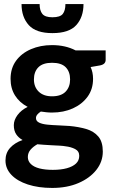

<svg xmlns="http://www.w3.org/2000/svg" viewBox="-20 -744 554 945"><path d="M236 -522Q269 -522 298 -515.5Q327 -509 352 -496H500V-449Q500 -439 493.5 -432Q487 -425 472 -422L426 -414Q438 -388 438 -356Q438 -305 411 -268Q384 -231 338.5 -210.5Q293 -190 236 -190Q222 -190 208 -191.5Q194 -193 181 -195Q170 -188 163.5 -180Q157 -172 157 -163Q157 -148 172.5 -140.5Q188 -133 213.5 -130.5Q239 -128 267.5 -127Q296 -126 322 -124Q367 -120 404.5 -109Q442 -98 464 -72Q486 -46 486 2Q486 52 454 92.5Q422 133 366 157Q310 181 237 181Q169 181 117 164Q65 147 36 116.5Q7 86 7 46Q7 9 29.5 -16Q52 -41 91 -55Q71 -66 59.5 -83.5Q48 -101 48 -128Q48 -153 66 -177.5Q84 -202 116 -218Q76 -239 54 -274Q32 -309 32 -356Q32 -408 59 -445Q86 -482 132.5 -502Q179 -522 236 -522ZM370 23Q370 0 349.5 -10.5Q329 -21 302 -24Q292 -26 274.5 -27Q257 -28 235.5 -29Q214 -30 195 -31.5Q176 -33 164 -34Q144 -23 130.5 -7.5Q117 8 117 29Q117 49 132 63.5Q147 78 174.5 85Q202 92 240 92Q280 92 309 84Q338 76 354 61Q370 46 370 23ZM236 -270Q281 -270 303 -293Q325 -316 325 -353Q325 -391 303.5 -413Q282 -435 236 -435Q191 -435 169 -413Q147 -391 147 -353Q147 -316 170.5 -293Q194 -270 236 -270ZM238 -581Q157 -581 121.5 -620.5Q86 -660 86 -724H175Q175 -692 188.5 -675.5Q202 -659 238 -659Q276 -659 289 -675.5Q302 -692 302 -724H391Q391 -660 355.5 -620.5Q320 -581 238 -581Z"/></svg>

Font: Aleo
Style: Bold
Weight: 700
Designer: Alessio Laiso
Foundry: Alessio Laiso
Version: Version 2.001;gftools[0.9.29]